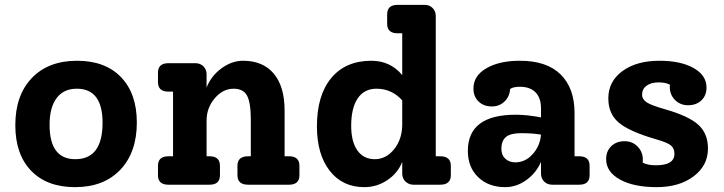

<svg xmlns="http://www.w3.org/2000/svg" viewBox="-20 -760 2979 790"><path d="M289 10Q173 10 108 -57.5Q43 -125 43 -245Q43 -368 111 -439Q179 -510 297 -510Q413 -510 478 -442.5Q543 -375 543 -256Q543 -133 475 -61.5Q407 10 289 10ZM290 -105Q402 -105 402 -255Q402 -395 296 -395Q242 -395 213 -356.5Q184 -318 184 -246Q184 -105 290 -105Z M1169 -117Q1212 -117 1212 -78V-39Q1212 0 1169 0H1001Q957 0 957 -39V-78Q957 -117 1001 -117H1012V-266Q1012 -338 996.5 -366.5Q981 -395 941 -395Q897 -395 863.5 -355.5Q830 -316 830 -264V-117H842Q885 -117 885 -78V-39Q885 0 842 0H673Q630 0 630 -39V-78Q630 -117 673 -117H692V-383H673Q630 -383 630 -422V-461Q630 -500 673 -500H784Q804 -500 817 -487Q830 -474 830 -454V-400Q849 -448 891.5 -479Q934 -510 980 -510Q1062 -510 1106.5 -457Q1151 -404 1151 -305V-117Z M1791 -117Q1835 -117 1835 -78V-39Q1835 0 1791 0H1681Q1662 0 1648.5 -13Q1635 -26 1635 -46V-94Q1617 -48 1574 -19Q1531 10 1479 10Q1389 10 1336.5 -57.5Q1284 -125 1284 -240Q1284 -368 1343 -439Q1402 -510 1508 -510Q1586 -510 1635 -451V-623H1616Q1573 -623 1573 -662V-701Q1573 -740 1616 -740H1728Q1747 -740 1760 -727Q1773 -714 1773 -694V-117ZM1522 -105Q1569 -105 1602 -146.5Q1635 -188 1635 -248V-347Q1592 -395 1529 -395Q1479 -395 1452 -355.5Q1425 -316 1425 -242Q1425 -177 1450.5 -141Q1476 -105 1522 -105Z M2363 -117Q2406 -117 2406 -78V-39Q2406 0 2363 0H2252Q2232 0 2219 -13Q2206 -26 2206 -46V-94Q2186 -48 2145.5 -19Q2105 10 2059 10Q1990 10 1947.5 -31Q1905 -72 1905 -139Q1905 -288 2102 -288Q2148 -288 2206 -277V-314Q2206 -357 2183.5 -380Q2161 -403 2119 -403Q2092 -403 2079 -394Q2077 -363 2056 -342.5Q2035 -322 2004 -322Q1970 -322 1949 -342.5Q1928 -363 1928 -396Q1928 -448 1981 -479Q2034 -510 2119 -510Q2230 -510 2287 -453.5Q2344 -397 2344 -295V-117ZM2101 -92Q2141 -92 2171.5 -125.5Q2202 -159 2206 -206Q2173 -212 2123 -212Q2081 -212 2062 -196.5Q2043 -181 2043 -147Q2043 -122 2059 -107Q2075 -92 2101 -92Z M2718 -310Q2815 -282 2854 -246Q2893 -210 2893 -149Q2893 -79 2834 -34.5Q2775 10 2682 10Q2587 10 2530.5 -21.5Q2474 -53 2474 -105Q2474 -138 2495 -158.5Q2516 -179 2550 -179Q2582 -179 2603.5 -157Q2625 -135 2625 -103Q2625 -95 2624 -91Q2644 -80 2679 -80Q2755 -80 2755 -127Q2755 -150 2740 -162Q2725 -174 2679 -187Q2569 -219 2526 -255.5Q2483 -292 2483 -355Q2483 -425 2541 -467.5Q2599 -510 2693 -510Q2781 -510 2834 -480Q2887 -450 2887 -400Q2887 -367 2866 -347Q2845 -327 2811 -327Q2779 -327 2757.5 -348.5Q2736 -370 2736 -402Q2736 -408 2737 -411Q2720 -421 2690 -421Q2659 -421 2640.5 -407.5Q2622 -394 2622 -371Q2622 -351 2641.5 -338.5Q2661 -326 2718 -310Z"/></svg>

Font: Solway
Style: Bold
Weight: 700
Designer: Mariya V. Pigoulevskaya
Foundry: The Northern Block Ltd.
Version: Version 1.000;hotconv 1.0.109;makeotfexe 2.5.65596